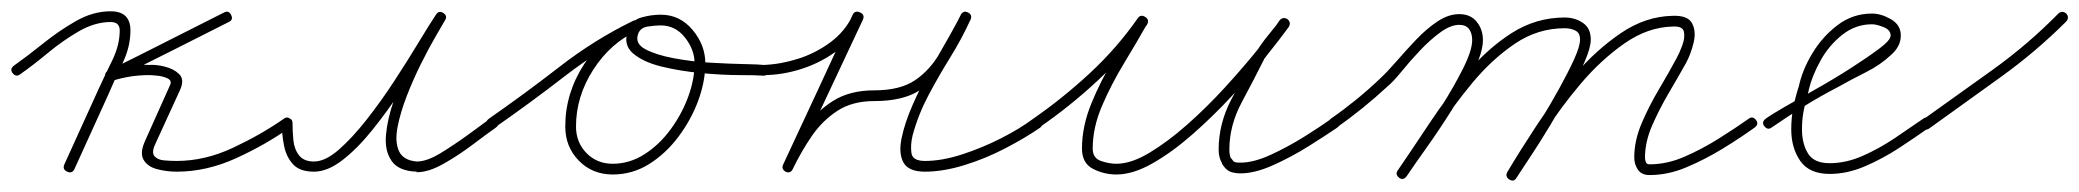

<svg xmlns="http://www.w3.org/2000/svg" viewBox="-30 -295 3682 340"><path d="M5 -163Q-2 -158 -8 -166Q-13 -173 -5 -179Q19 -196 47 -218.5Q75 -241 105 -258Q135 -275 166 -275Q201 -275 201 -241Q201 -212 187 -183Q173 -154 162 -128Q147 -95 132 -62Q117 -29 102 4Q102 4 102 4Q102 4 102 4Q98 13 89 9Q80 5 84 -4Q99 -37 114 -70Q129 -103 144 -136Q155 -160 168.5 -187.5Q182 -215 182 -241Q182 -256 166 -256Q138 -256 109.5 -239.5Q81 -223 54.5 -201Q28 -179 5 -163Q5 -163 5 -163Q5 -163 5 -163ZM367 -273Q375 -277 379 -269Q384 -260 375 -256Q324 -230 273 -204.5Q222 -179 170 -153Q162 -149 159 -158Q155 -168 163 -170Q181 -176 198.5 -178.5Q216 -181 234 -180Q234 -180 234 -180Q234 -180 234 -180Q246 -181 262 -177Q278 -173 287.5 -163.5Q297 -154 289 -136Q289 -136 289 -136Q289 -136 289 -136Q278 -112 267 -88Q256 -64 245 -40Q245 -40 245 -40Q245 -40 245 -40Q238 -25 243.5 -18.5Q249 -12 260.5 -11Q272 -10 283 -10Q333 -10 383 -33.5Q433 -57 473 -85Q473 -85 473 -85Q473 -85 473 -85Q480 -90 486 -82Q491 -75 483 -69Q441 -39 388.5 -15Q336 9 283 9Q265 9 248 4.5Q231 0 224 -12.5Q217 -25 228 -48Q228 -48 228 -48Q228 -48 228 -48Q239 -72 249.5 -96Q260 -120 271 -144Q271 -144 271 -144Q271 -144 271 -144Q275 -152 267 -156Q259 -160 248.5 -161Q238 -162 234 -162Q234 -162 234 -162Q234 -162 234 -162Q217 -162 201 -159.5Q185 -157 169 -152Q160 -150 157 -158Q154 -166 162 -170Q213 -195 264 -221Q315 -247 367 -273Q367 -273 367 -273Q367 -273 367 -273Z M469 -77Q469 -86 478 -86Q488 -86 488 -77Q488 -63 489.5 -47Q491 -31 499.5 -20Q508 -9 526 -9Q546 -9 570 -30Q594 -51 619.5 -83.5Q645 -116 668.5 -152Q692 -188 711 -219.5Q730 -251 742 -269Q747 -277 755 -272Q763 -267 758 -259Q754 -252 742 -231.5Q730 -211 716 -183Q702 -155 690.5 -125.5Q679 -96 674 -70Q669 -44 676.5 -27.5Q684 -11 708 -9Q708 -9 708 -9Q708 -9 708 -9Q726 -9 750.5 -24Q775 -39 799 -56.5Q823 -74 838 -85Q845 -90 851 -82Q856 -75 848 -69Q831 -57 806.5 -38.5Q782 -20 755.5 -5Q729 10 708 10Q708 10 708 9Q708 9 708 9Q676 8 663.5 -10Q651 -28 653.5 -56Q656 -84 667 -116Q678 -148 693 -179Q708 -210 721.5 -234Q735 -258 742 -269Q747 -277 755 -272Q763 -267 758 -259Q745 -239 725 -205.5Q705 -172 680.5 -135Q656 -98 629.5 -65Q603 -32 576.5 -11.5Q550 9 526 9Q501 9 489 -4Q477 -17 473 -37Q469 -57 469 -77Q469 -77 469 -77Q469 -77 469 -77Z M833 -72Q828 -79 836 -85Q898 -128 960.5 -176.5Q1023 -225 1091 -258Q1100 -262 1104 -253Q1108 -245 1099 -241Q1051 -219 1020.5 -171.5Q990 -124 990 -71Q990 -43 1008.5 -24Q1027 -5 1055 -5Q1085 -5 1111.5 -22Q1138 -39 1158 -66.5Q1178 -94 1189 -124.5Q1200 -155 1200 -183Q1200 -207 1183 -228.5Q1166 -250 1140 -250Q1130 -250 1117 -248Q1104 -246 1100 -235Q1100 -235 1100 -235Q1100 -235 1100 -235Q1094 -218 1112.5 -208Q1131 -198 1162.5 -192Q1194 -186 1228 -184Q1262 -182 1288.5 -181.5Q1315 -181 1322 -180Q1322 -180 1322 -180Q1322 -180 1322 -180Q1332 -180 1332 -171Q1331 -161 1322 -161Q1310 -162 1280 -162Q1250 -162 1212.5 -165.5Q1175 -169 1142 -177Q1109 -185 1091 -200.5Q1073 -216 1082 -241Q1082 -241 1082 -241Q1082 -241 1082 -241Q1088 -259 1105.5 -264Q1123 -269 1140 -269Q1174 -269 1196.5 -242Q1219 -215 1219 -183Q1219 -151 1206.5 -117Q1194 -83 1171.5 -53Q1149 -23 1119.5 -4.5Q1090 14 1055 14Q1019 14 995 -10.5Q971 -35 971 -71Q971 -130 1004.5 -181.5Q1038 -233 1091 -258Q1100 -262 1104 -254Q1108 -245 1100 -241Q1032 -208 970 -160Q908 -112 846 -69Q839 -64 833 -72Z M1322 -162Q1313 -161 1313 -171Q1312 -180 1322 -180Q1352 -181 1383.5 -191Q1415 -201 1441 -220.5Q1467 -240 1480 -268Q1484 -277 1493 -273Q1502 -269 1498 -260Q1467 -194 1436 -128Q1405 -62 1374 4Q1370 13 1361 8Q1353 4 1357 -4Q1374 -38 1395 -68Q1416 -98 1445.5 -116.5Q1475 -135 1518 -135Q1564 -135 1590.5 -153Q1617 -171 1634.5 -201.5Q1652 -232 1672 -269Q1676 -277 1684 -273Q1692 -269 1689 -261Q1673 -226 1652.5 -193Q1632 -160 1614 -126Q1596 -92 1586 -55Q1582 -38 1584 -24Q1586 -10 1608 -10Q1638 -10 1673.5 -21.5Q1709 -33 1742.5 -50Q1776 -67 1800 -85Q1800 -85 1800 -85Q1800 -85 1800 -85Q1808 -90 1814 -83Q1819 -75 1812 -69Q1786 -51 1750.5 -32.5Q1715 -14 1677.5 -2.5Q1640 9 1608 9Q1579 9 1570 -7Q1561 -23 1566.5 -50Q1572 -77 1586 -109Q1600 -141 1617.5 -172Q1635 -203 1650 -229Q1665 -255 1671 -268Q1675 -277 1684 -272Q1693 -268 1688 -260Q1667 -220 1647.5 -187Q1628 -154 1598.5 -135Q1569 -116 1518 -116Q1479 -116 1452.5 -98.5Q1426 -81 1407.5 -54Q1389 -27 1374 4Q1370 13 1361 9Q1353 4 1357 -4Q1388 -70 1418.5 -136Q1449 -202 1480 -269Q1484 -277 1493 -273Q1502 -269 1498 -260Q1483 -229 1454.5 -207Q1426 -185 1391 -173.5Q1356 -162 1322 -162Q1322 -162 1322 -162Q1322 -162 1322 -162Z M1810 -69Q1803 -64 1797 -72Q1792 -79 1800 -85Q1852 -121 1900 -165.5Q1948 -210 1985 -263Q1990 -270 1998 -265Q2006 -260 2001 -252Q1983 -220 1960.5 -183Q1938 -146 1921.5 -107.5Q1905 -69 1905 -32Q1905 -15 1919.5 -10Q1934 -5 1947 -5Q1973 -5 2005.5 -24.5Q2038 -44 2072.5 -74.5Q2107 -105 2139 -140Q2171 -175 2196.5 -206.5Q2222 -238 2236 -259Q2242 -266 2249 -260Q2257 -254 2251 -247Q2241 -234 2230 -220.5Q2219 -207 2210 -192Q2210 -192 2210 -192Q2210 -193 2210 -193Q2191 -155 2169 -114Q2147 -73 2147 -30Q2147 -20 2150 -14Q2150 -14 2150 -14Q2150 -15 2150 -15Q2154 -9 2156.5 -8Q2159 -7 2167 -7Q2190 -7 2220.5 -21Q2251 -35 2280.5 -53.5Q2310 -72 2328 -85Q2335 -90 2341 -82Q2346 -75 2338 -69Q2319 -56 2288 -36.5Q2257 -17 2224.5 -2.5Q2192 12 2167 12Q2155 12 2147.5 8.5Q2140 5 2134 -5Q2134 -5 2134 -6Q2134 -6 2134 -6Q2128 -16 2128 -30Q2128 -76 2150.5 -119Q2173 -162 2194 -201Q2194 -201 2194 -202Q2194 -202 2194 -202Q2203 -217 2214.5 -231Q2226 -245 2237 -259Q2242 -266 2250 -261Q2257 -255 2252 -247Q2236 -225 2209.5 -192Q2183 -159 2150 -123.5Q2117 -88 2081 -56.5Q2045 -25 2010.5 -5.5Q1976 14 1947 14Q1925 14 1905.5 4Q1886 -6 1886 -32Q1886 -71 1902.5 -111.5Q1919 -152 1942 -190Q1965 -228 1985 -262Q1989 -270 1998 -264Q2006 -259 2001 -251Q1963 -198 1913.5 -152Q1864 -106 1810 -69Q1810 -69 1810 -69Q1810 -69 1810 -69Z M2324 -72Q2319 -79 2327 -85Q2373 -117 2413 -155Q2426 -167 2442.5 -186Q2459 -205 2477.5 -224.5Q2496 -244 2515.5 -257Q2535 -270 2554 -270Q2574 -270 2585 -256.5Q2596 -243 2596 -224Q2596 -203 2580 -170Q2564 -137 2541 -100.5Q2518 -64 2495.5 -32.5Q2473 -1 2461 17Q2455 25 2448 20Q2440 14 2445 7Q2457 -10 2478.5 -40.5Q2500 -71 2522.5 -106.5Q2545 -142 2561 -174Q2577 -206 2577 -224Q2577 -236 2571.5 -243.5Q2566 -251 2554 -251Q2539 -251 2521 -238Q2503 -225 2485 -206Q2467 -187 2452 -168.5Q2437 -150 2426 -141Q2385 -103 2337 -69Q2330 -64 2324 -72ZM2448 20Q2440 14 2445 7Q2471 -31 2501.5 -77Q2532 -123 2568 -166Q2604 -209 2647 -236.5Q2690 -264 2741 -264Q2759 -264 2773 -254.5Q2787 -245 2787 -225Q2787 -211 2776.5 -186.5Q2766 -162 2749.5 -132.5Q2733 -103 2715 -73Q2697 -43 2681 -19Q2665 5 2656 19Q2656 19 2656 19Q2656 19 2656 19Q2651 27 2643 22Q2635 17 2640 9Q2648 -3 2663.5 -27Q2679 -51 2697 -80Q2715 -109 2731 -138Q2747 -167 2757.5 -190Q2768 -213 2768 -225Q2768 -237 2759.5 -241Q2751 -245 2741 -245Q2693 -245 2652.5 -217.5Q2612 -190 2577.5 -148.5Q2543 -107 2514 -62Q2485 -17 2461 17Q2455 25 2448 20ZM2643 23Q2635 18 2639 10Q2661 -27 2691.5 -73.5Q2722 -120 2759.5 -163.5Q2797 -207 2840.5 -236.5Q2884 -266 2932 -267Q2959 -268 2966.5 -253.5Q2974 -239 2969 -219Q2964 -199 2956 -184Q2942 -159 2925.5 -131Q2909 -103 2896 -73.5Q2883 -44 2883 -16Q2883 -12 2884.5 -8Q2886 -4 2891 -4Q2922 -4 2953 -17.5Q2984 -31 3013.5 -49.5Q3043 -68 3067 -85Q3074 -90 3080 -82Q3085 -75 3077 -69Q3052 -51 3021 -32Q2990 -13 2957 1Q2924 15 2891 15Q2877 15 2870.5 5.5Q2864 -4 2864 -16Q2864 -46 2877 -76.5Q2890 -107 2907.5 -136.5Q2925 -166 2939 -192Q2944 -201 2949 -214.5Q2954 -228 2952 -238.5Q2950 -249 2932 -248Q2888 -247 2846.5 -218Q2805 -189 2769 -146.5Q2733 -104 2704.5 -59Q2676 -14 2656 19Q2651 28 2643 23Z M3107 -69Q3100 -64 3094 -72Q3089 -79 3097 -85Q3105 -91 3130 -105.5Q3155 -120 3187 -138Q3219 -156 3248.5 -175Q3278 -194 3298 -209Q3318 -224 3318 -232Q3318 -242 3305.5 -247Q3293 -252 3285 -252Q3256 -252 3232.5 -233.5Q3209 -215 3194 -188Q3179 -161 3173 -136Q3173 -136 3173 -136Q3173 -135 3173 -135Q3168 -118 3164.5 -101.5Q3161 -85 3161 -66Q3161 -41 3171.5 -23.5Q3182 -6 3210 -6Q3239 -6 3268.5 -19Q3298 -32 3325.5 -50.5Q3353 -69 3376 -85Q3376 -85 3376 -85Q3376 -85 3376 -85Q3383 -90 3389 -82Q3394 -75 3386 -69Q3362 -52 3333 -33Q3304 -14 3272.5 -0.5Q3241 13 3210 13Q3174 13 3158 -10Q3142 -33 3142 -66Q3142 -86 3145.5 -104Q3149 -122 3155 -141Q3155 -141 3155 -140Q3155 -140 3155 -140Q3161 -170 3179 -200Q3197 -230 3224 -250.5Q3251 -271 3285 -271Q3301 -271 3318.5 -261Q3336 -251 3336 -232Q3336 -222 3331.5 -213.5Q3327 -205 3319 -198Q3300 -180 3274 -167Q3248 -154 3225 -141Q3194 -125 3165 -107Q3136 -89 3107 -69Q3107 -69 3107 -69Q3107 -69 3107 -69Z M3373 -70Q3368 -78 3375 -83Q3437 -127 3499.5 -172Q3562 -217 3615 -271Q3615 -271 3615 -271Q3615 -271 3615 -271Q3622 -277 3629 -271Q3635 -264 3629 -257Q3575 -203 3511.5 -157.5Q3448 -112 3387 -68Q3379 -62 3373 -70Z"/></svg>

Font: FRB American Cursive Guidelines Arrows Extralight
Style: Italic
Weight: 200
Italic angle: -25°
Version: Version 2.0;Modular Font Editor K font №1